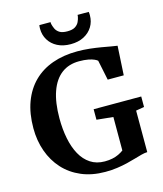

<svg xmlns="http://www.w3.org/2000/svg" viewBox="-139 -1071 1007 1184"><g transform="rotate(-15 364.5 -479.0)"><path d="M385.8 11Q300.6 11 233.6 -17.5Q166.5 -46 120.1 -97.1Q73.7 -148.2 49.6 -216.4Q25.4 -284.6 25.4 -363.4Q25.4 -457.4 52.2 -529.9Q79 -602.3 129 -651.8Q178.9 -701.3 249.9 -726.7Q320.9 -752.1 409.4 -752.1Q449 -752.1 487.6 -747.9Q526.2 -743.6 560.2 -737.8Q594.2 -732 619.9 -727.2Q645.6 -722.5 658.8 -721.1L648.2 -534.9H545.9L519.5 -662.4Q514.2 -667.7 500.2 -674.2Q486.1 -680.7 462.3 -685.4Q438.5 -690.1 404 -690.1Q338.1 -690.1 291.8 -655.2Q245.4 -620.2 221 -551.3Q196.5 -482.4 196.5 -380.6Q196.5 -311.7 208.4 -252.1Q220.2 -192.5 244.8 -147.7Q269.4 -102.9 307.8 -77.7Q346.1 -52.4 398.8 -52.4Q425.8 -52.4 447.9 -57.1Q470.1 -61.8 488 -70.4Q505.9 -78.9 520 -89.6V-303.3L414.8 -314V-381H718.6V-314L665.7 -305.1V-40Q648.5 -39.5 627.5 -34Q606.5 -28.5 581.3 -21Q556.2 -13.5 526.2 -6.2Q496.2 1 461.2 6Q426.1 11 385.8 11ZM383.2 -804.9Q334.5 -804.9 298.7 -823.4Q263 -841.9 243.5 -874.1Q223.9 -906.3 223.9 -946.2Q223.9 -952.3 224.4 -958Q224.9 -963.7 225.6 -968.7H297Q297 -966.5 297.2 -963.1Q297.5 -959.6 298 -956.1Q301.2 -942.2 308.4 -926Q315.6 -909.8 332.8 -898.3Q350.1 -886.9 383.2 -886.9Q416.3 -886.9 433.6 -898.2Q450.8 -909.5 458.2 -925.6Q465.6 -941.8 468.4 -956.1Q469.4 -959.6 469.4 -963.1Q469.4 -966.5 469.4 -968.7H540.9Q541.9 -963.7 542.2 -958.2Q542.5 -952.7 542.5 -946.6Q542.5 -906.6 523 -874.5Q503.4 -842.3 467.7 -823.6Q432 -804.9 383.2 -804.9Z"/></g></svg>

Font: Merriweather Light
Style: Regular
Weight: 300
Version: Version 2.100